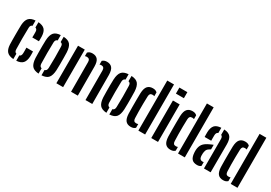

<svg xmlns="http://www.w3.org/2000/svg" viewBox="26 -1725 3756 2658"><g transform="rotate(30 1904.0 -396.0)"><path d="M40.5 -141.5Q39.5 -170 39 -211.2Q38.5 -252.5 38.5 -298Q38.5 -343.5 39 -385.2Q39.5 -427 40.5 -457Q45.5 -532.5 78 -567.8Q110.5 -603 181.5 -608V-523.5Q150 -516 149 -473Q146.5 -383.5 146.5 -301Q146.5 -218.5 149 -130.5Q150 -85 181.5 -77V8Q110 3 77.2 -32.2Q44.5 -67.5 40.5 -141.5ZM259.5 -382.5Q260.5 -401.5 260.5 -430Q260.5 -458.5 260 -473Q258.5 -515.5 228 -523V-608Q298.5 -603 330.8 -568.5Q363 -534 366 -461Q366.5 -443 366.2 -419.8Q366 -396.5 365 -382.5ZM228 8V-76.5Q258.5 -85 260 -130.5Q260.5 -146 260.5 -168.8Q260.5 -191.5 259.5 -219.5H365Q366 -205.5 366.2 -182.5Q366.5 -159.5 366 -141.5Q362.5 -67 330.5 -31.8Q298.5 3.5 228 8Z M440.5 -157Q439.5 -195 438.8 -247Q438 -299 438.5 -351.2Q439 -403.5 440.5 -443.5Q445 -526 476.5 -564.5Q508 -603 584.5 -608V-523Q550 -514.5 548.5 -469.5Q546 -381.5 546 -299.8Q546 -218 548.5 -131Q550 -85.5 584.5 -77V8Q508.5 3 476.8 -35.5Q445 -74 440.5 -157ZM631.5 8V-76.5Q666 -84.5 667.5 -131Q670.5 -219 670.5 -300.2Q670.5 -381.5 667.5 -469.5Q667 -493.5 658.8 -506.5Q650.5 -519.5 631.5 -523.5V-608Q709 -603.5 740.2 -564.5Q771.5 -525.5 776 -443.5Q777 -405 777.8 -353.2Q778.5 -301.5 778 -249.2Q777.5 -197 776 -157Q771.5 -74.5 740.2 -35.5Q709 3.5 631.5 8Z M1330.5 0 1329.5 -473.5Q1328 -528 1281 -528Q1266 -528 1253.5 -522.5V-582.5Q1267 -594.5 1284.2 -601.5Q1301.5 -608.5 1325 -608.5Q1379.5 -608.5 1407.8 -575.2Q1436 -542 1437.5 -464.5L1439 0ZM1100 0 1098.5 -473.5Q1098 -528 1050 -528Q1033.5 -528 1019.5 -522.5V-579Q1033 -593 1050 -600.8Q1067 -608.5 1094 -608.5Q1148.5 -608.5 1177 -575.2Q1205.5 -542 1206.5 -464.5L1208 0ZM865 0V-600H973V0Z M1525 -157Q1524 -195 1523.2 -247Q1522.5 -299 1523 -351.2Q1523.5 -403.5 1525 -443.5Q1529.5 -526 1561 -564.5Q1592.5 -603 1669 -608V-523Q1634.5 -514.5 1633 -469.5Q1630.5 -381.5 1630.5 -299.8Q1630.5 -218 1633 -131Q1634.5 -85.5 1669 -77V8Q1593 3 1561.2 -35.5Q1529.5 -74 1525 -157ZM1716 8V-76.5Q1750.5 -84.5 1752 -131Q1755 -219 1755 -300.2Q1755 -381.5 1752 -469.5Q1751.5 -493.5 1743.2 -506.5Q1735 -519.5 1716 -523.5V-608Q1793.5 -603.5 1824.8 -564.5Q1856 -525.5 1860.5 -443.5Q1861.5 -405 1862.2 -353.2Q1863 -301.5 1862.5 -249.2Q1862 -197 1860.5 -157Q1856 -74.5 1824.8 -35.5Q1793.5 3.5 1716 8Z M2176 0V-800H2284V0ZM1942 -135.5Q1941 -180 1940.5 -238.8Q1940 -297.5 1940.5 -357.2Q1941 -417 1942 -464.5Q1945.5 -542 1974.8 -575.2Q2004 -608.5 2058.5 -608.5Q2083.5 -608.5 2100 -602Q2116.5 -595.5 2129 -583V-522.5Q2114.5 -528 2099 -528Q2074 -528 2062.8 -515Q2051.5 -502 2050.5 -473.5Q2048 -417.5 2047.5 -356Q2047 -294.5 2047.5 -235.2Q2048 -176 2050.5 -126.5Q2051.5 -98 2062.8 -85Q2074 -72 2099 -72Q2114.5 -72 2129 -77.5V-17.5Q2116 -5 2099 1.8Q2082 8.5 2057 8.5Q2002 8.5 1973.8 -25Q1945.5 -58.5 1942 -135.5Z M2370 -703.5V-800H2497.5V-703.5ZM2382 0V-600H2490V0Z M2810 0V-800H2918V0ZM2576 -135.5Q2575 -180 2574.5 -238.8Q2574 -297.5 2574.5 -357.2Q2575 -417 2576 -464.5Q2579.5 -542 2608.8 -575.2Q2638 -608.5 2692.5 -608.5Q2717.5 -608.5 2734 -602Q2750.5 -595.5 2763 -583V-522.5Q2748.5 -528 2733 -528Q2708 -528 2696.8 -515Q2685.5 -502 2684.5 -473.5Q2682 -417.5 2681.5 -356Q2681 -294.5 2681.5 -235.2Q2682 -176 2684.5 -126.5Q2685.5 -98 2696.8 -85Q2708 -72 2733 -72Q2748.5 -72 2763 -77.5V-17.5Q2750 -5 2733 1.8Q2716 8.5 2691 8.5Q2636 8.5 2607.8 -25Q2579.5 -58.5 2576 -135.5Z M3014.5 -382.5Q3014 -394.5 3013.5 -418.8Q3013 -443 3013.5 -461Q3016.5 -532.5 3047 -568Q3077.5 -603.5 3151 -608V-524Q3122 -516.5 3119.5 -473Q3119 -458.5 3119 -429.2Q3119 -400 3119.5 -382.5ZM3224.5 0V-469.5Q3224.5 -512 3198 -521.5V-608Q3274 -603 3303 -564.2Q3332 -525.5 3332 -445L3331 0ZM2999.5 -121Q2998.5 -132 2998.5 -145Q2998.5 -158 2999 -169Q3003 -226 3030.8 -262.5Q3058.5 -299 3127 -329.5Q3139.5 -335.5 3152.2 -340.8Q3165 -346 3177.5 -351V-278Q3172 -275 3166 -271.2Q3160 -267.5 3153.5 -263Q3125.5 -246.5 3116.5 -222.2Q3107.5 -198 3106 -169Q3104.5 -149 3106 -129.5Q3110.5 -72 3159.5 -72Q3169 -72 3177.5 -75V-14Q3155.5 7 3116.5 7Q3059 7 3031.8 -23.2Q3004.5 -53.5 2999.5 -121Z M3652 0V-800H3760V0ZM3418 -135.5Q3417 -180 3416.5 -238.8Q3416 -297.5 3416.5 -357.2Q3417 -417 3418 -464.5Q3421.5 -542 3450.8 -575.2Q3480 -608.5 3534.5 -608.5Q3559.5 -608.5 3576 -602Q3592.5 -595.5 3605 -583V-522.5Q3590.5 -528 3575 -528Q3550 -528 3538.8 -515Q3527.5 -502 3526.5 -473.5Q3524 -417.5 3523.5 -356Q3523 -294.5 3523.5 -235.2Q3524 -176 3526.5 -126.5Q3527.5 -98 3538.8 -85Q3550 -72 3575 -72Q3590.5 -72 3605 -77.5V-17.5Q3592 -5 3575 1.8Q3558 8.5 3533 8.5Q3478 8.5 3449.8 -25Q3421.5 -58.5 3418 -135.5Z"/></g></svg>

Font: Big Shoulders Stencil Display
Style: Bold
Weight: 700
Designer: Patric King
Foundry: XO Type Co
Version: Version 1.000